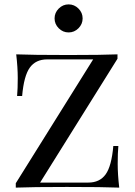

<svg xmlns="http://www.w3.org/2000/svg" viewBox="-20 -856 615 876"><path d="M516 -588 163 -23H383Q435 -23 462 -60.5Q489 -98 497 -190H520Q517 -159 517 -108Q517 -60 524 0Q453 -3 285 -3Q125 -3 52 0V-20L405 -585H195Q143 -585 116 -547.5Q89 -510 81 -418H58Q61 -450 61 -500Q61 -548 54 -608Q125 -605 293 -605Q446 -605 516 -608ZM357 -772Q357 -746 338 -727Q319 -708 293 -708Q267 -708 248 -727Q229 -746 229 -772Q229 -798 248 -817Q267 -836 293 -836Q319 -836 338 -817Q357 -798 357 -772Z"/></svg>

Font: Playfair Display SC
Style: Regular
Weight: 400
Designer: Claus Eggers Sørensen
Foundry: Claus Eggers Sørensen
Version: Version 1.200; ttfautohint (v1.6)